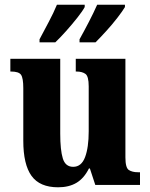

<svg xmlns="http://www.w3.org/2000/svg" viewBox="-20 -786 639 816"><path d="M227 10Q149 10 114 -38.5Q79 -87 79 -188V-411Q79 -454 69.5 -468Q60 -482 27 -482H24V-536H236V-218Q236 -148 247 -112.5Q258 -77 291 -77Q326 -77 341.5 -118Q357 -159 357 -228V-419Q357 -462 343 -472Q329 -482 305 -482H302V-536H513V-117Q513 -73 527.5 -63.5Q542 -54 566 -54H575V0H385L362 -70H358Q337 -28 305 -9Q273 10 227 10ZM318 -619Q337 -653 357.5 -692.5Q378 -732 393 -766H511V-756Q501 -739 479 -710.5Q457 -682 431 -653.5Q405 -625 386 -606H318ZM148 -619Q166 -653 187 -692.5Q208 -732 222 -766H340V-756Q331 -739 308.5 -710.5Q286 -682 260.5 -653.5Q235 -625 215 -606H148Z"/></svg>

Font: Noto Serif Thai Condensed ExtraBold
Style: Regular
Weight: 800
Width: 3
Designer: Monotype Design Team
Foundry: Monotype Imaging Inc.
Version: Version 2.002; ttfautohint (v1.8.4.7-5d5b)